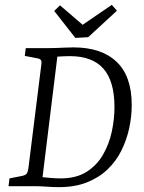

<svg xmlns="http://www.w3.org/2000/svg" viewBox="-20 -766 591 790"><path d="M223 4Q199 4 172 2Q145 0 117 0H15L19 -32L70 -42Q85 -45 90 -52Q95 -59 97 -75L150 -500Q152 -513 148.5 -518.5Q145 -524 134 -526L82 -536L86 -568H178Q192 -568 208.5 -568.5Q225 -569 244 -570Q263 -571 282 -571Q397 -571 459.5 -512Q522 -453 522 -334Q522 -286 511.5 -238Q501 -190 479.5 -146.5Q458 -103 422.5 -69Q387 -35 337.5 -15.5Q288 4 223 4ZM230 -32Q293 -32 335.5 -58.5Q378 -85 403.5 -129Q429 -173 440 -224.5Q451 -276 451 -325Q451 -432 405.5 -483.5Q360 -535 268 -535Q256 -535 244.5 -534.5Q233 -534 216 -533L155 -37Q170 -35 192 -33.5Q214 -32 230 -32ZM461 -722 343 -613 290 -610 203 -721 227 -744 320 -664 440 -746Z"/></svg>

Font: Rasa Light
Style: Italic
Weight: 300
Italic angle: -7.10001°
Designer: Anna Giedrys (Yrsa+Rasa design), David Brezina (Yrsa art-direction, Rasa art-direction, design)
Foundry: Rosetta Type Foundry
Version: Version 2.004